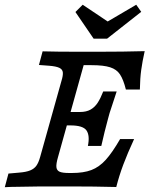

<svg xmlns="http://www.w3.org/2000/svg" viewBox="-21 -786 642 807"><path d="M52.4 -0.8Q25 -0.8 -0.8 0.8L14.5 -56.5L59.7 -60.5Q89.5 -62.9 106 -69.8Q122.6 -76.6 131.9 -89.5Q141.1 -102.4 147.6 -125.8L237.1 -445.2Q244.4 -468.5 243.1 -481.5Q241.9 -494.4 228.6 -500.8Q215.3 -507.3 185.5 -509.7L142.7 -512.9L158.1 -570.2Q219.4 -568.5 305.6 -568.5H310.5H392.7Q496.8 -568.5 587.1 -571Q577.4 -527.4 572.6 -492.3Q567.7 -457.3 566.9 -409.7H508.1Q497.6 -451.6 483.5 -473Q469.4 -494.4 441.9 -503.2Q414.5 -512.1 363.7 -512.1H330.6L222.6 -125Q214.5 -96.8 216.1 -83.1Q217.7 -69.4 229.8 -64.1Q241.9 -58.9 269.4 -58.9H281.5Q330.6 -58.9 363.3 -71.4Q396 -83.9 423.4 -114.1Q450.8 -144.4 483.9 -201.6H542.7Q514.5 -140.3 497.2 -94Q479.8 -47.6 467.7 0Q375.8 -2.4 275 -2.4H149.2H152.4Q116.9 -2.4 52.4 -0.8ZM251.6 -315.3H407.3L391.1 -258.9H235.5ZM275 -258.9 315.3 -315.3Q341.9 -315.3 359.7 -325.4Q377.4 -335.5 389.5 -354Q401.6 -372.6 412.9 -401.6H469.4Q453.2 -354 439.5 -310.5L433.1 -287.1Q418.5 -233.9 404.8 -172.6H348.4Q357.3 -216.1 342.7 -237.5Q328.2 -258.9 275 -258.9ZM572.6 -736.3 429 -623.4H372.6L296 -735.5L326.6 -766.1L456.5 -679L389.5 -671L551.6 -766.1Z"/></svg>

Font: Playfair Micro SmCond SmLight
Style: Italic
Weight: 360
Width: 4
Italic angle: -15.6°
Designer: Claus Eggers Sørensen
Foundry: Claus Eggers Sørensen
Version: Version 2.203;Glyphs 3.3 (3326)